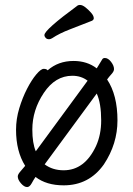

<svg xmlns="http://www.w3.org/2000/svg" viewBox="-20 -733 540 778"><path d="M90 25Q78 25 65 10Q52 -5 52 -18Q52 -26 62 -37.5Q72 -49 82 -61Q45 -120 45 -207Q45 -251 58 -294Q71 -337 89.5 -373Q108 -409 127 -431.5Q146 -454 157 -454Q169 -454 173 -448Q216 -486 278 -486Q333 -486 372 -456L394 -492Q397 -498 405 -498Q418 -498 430 -482.5Q442 -467 442 -453Q442 -444 432 -433Q422 -422 414 -411Q456 -348 456 -245Q456 -150 401 -67Q341 18 238 18Q168 18 124 -16L122 -13Q117 -6 108.5 9.5Q100 25 90 25ZM238 -43Q323 -43 369 -141Q390 -187 390 -245Q390 -314 372 -354L161 -67Q193 -43 238 -43ZM125 -120 335 -406Q309 -426 273 -426Q204 -426 157.5 -356.5Q111 -287 111 -208Q111 -153 125 -120ZM179 -574Q170 -574 165 -579.5Q160 -585 160 -591Q160 -612 295 -711Q299 -713 304 -713Q314 -713 326.5 -703Q339 -693 349.5 -681Q360 -669 360 -659Q360 -653 353 -649Q308 -631 264.5 -614.5Q221 -598 191 -578Q184 -574 179 -574Z"/></svg>

Font: LXGW WenKai Mono Lite
Style: Regular
Weight: 400
Monospace: yes
Designer: LXGW / Fontworks Inc.
Foundry: LXGW / Fontworks Inc.
Version: Version 1.520; June 14, 2025